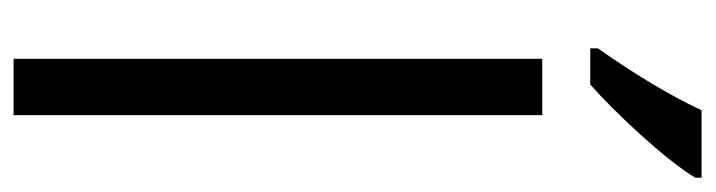

<svg xmlns="http://www.w3.org/2000/svg" viewBox="-396 -632 1029 276"><g transform="rotate(90 118.0 -494.5)"><path d="M236 -980V-989H139C118 -944 88 -894 50 -840V-829H102C143 -865 211 -938 236 -980ZM146 0V-760H65V0Z"/></g></svg>

Font: Noto Sans Gurmukhi UI ExtraCondensed
Style: Regular
Weight: 400
Width: 2
Designer: Jelle Bosma - Monotype Design Team
Foundry: Monotype Imaging Inc.
Version: Version 2.004